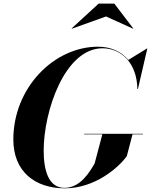

<svg xmlns="http://www.w3.org/2000/svg" viewBox="-20 -1014 821 1044"><path d="M556.5 -924.5 703.5 -858 704.5 -859.5 601.5 -994.5H516.5L369.5 -859.5L371 -858ZM437.5 -286.5V-283.5H536.5L494.5 -125C469.5 -83 419.5 7.5 330.5 7.5C241.5 7.5 217.5 -93 217.5 -195C217.5 -412 333.5 -751.5 537.5 -751.5C638 -751.5 724.5 -673 727 -530H730L781 -750H778.5L677.5 -688C639.5 -734.5 582 -760 512.5 -760C274.5 -760 52.5 -538 52.5 -255C52.5 -82 169.5 10 332.5 10C495.5 10 624.5 -102 669.5 -165L700.5 -283.5H757.5V-286.5Z"/></svg>

Font: Bodoni* 72pt
Style: Bold Italic
Weight: 700
Italic angle: -13°
Version: Version 2.3